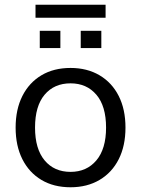

<svg xmlns="http://www.w3.org/2000/svg" viewBox="-20 -782 596 811"><path d="M278 9Q207 9 155 -22Q103 -53 74.5 -109.5Q46 -166 46 -243Q46 -320 74.5 -376.5Q103 -433 155 -464Q207 -495 278 -495Q348 -495 400.5 -464Q453 -433 481.5 -376.5Q510 -320 510 -243Q510 -166 481.5 -109.5Q453 -53 400.5 -22Q348 9 278 9ZM278 -56Q346 -56 387 -104.5Q428 -153 428 -243Q428 -334 387 -382Q346 -430 278 -430Q209 -430 168.5 -382Q128 -334 128 -243Q128 -153 168.5 -104.5Q209 -56 278 -56ZM130 -707V-762H426V-707ZM148 -579V-652H235V-579ZM321 -579V-652H408V-579Z"/></svg>

Font: Nunito Sans
Style: Regular
Weight: 400
Designer: Vernon Adams
Foundry: Vernon Adams
Version: Version 3.101; ttfautohint (v1.8.4.7-5d5b);gftools[0.9.27]